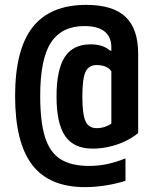

<svg xmlns="http://www.w3.org/2000/svg" viewBox="-20 -654 640 788"><path d="M329 114Q182 114 112 22.5Q42 -69 42 -260Q42 -451 114 -542.5Q186 -634 334 -634Q443 -634 495 -585Q547 -536 547 -434V-108Q526 -90 495 -75Q464 -60 429 -52Q394 -44 360 -44Q283 -44 247.5 -95.5Q212 -147 212 -258Q212 -367 245.5 -419.5Q279 -472 352 -472Q376 -472 396 -466Q416 -460 432 -446H437V-459Q437 -503 409 -525Q381 -547 326 -547Q234 -547 189.5 -480Q145 -413 145 -260Q145 -155 164.5 -92Q184 -29 228 -1Q272 27 345 27Q385 27 421.5 19Q458 11 495 -4V88Q458 100 414 107Q370 114 329 114ZM377 -128Q394 -128 410.5 -133.5Q427 -139 437 -147V-361Q430 -373 414 -380Q398 -387 377 -387Q344 -387 331 -359Q318 -331 318 -258Q318 -185 331 -156.5Q344 -128 377 -128Z"/></svg>

Font: M PLUS Code Latin Expanded Medium
Style: Regular
Weight: 500
Width: 7
Designer: Coji Morishita
Foundry: UNDERFOREST DESIGN
Version: Version 1.002; ttfautohint (v1.8.3)